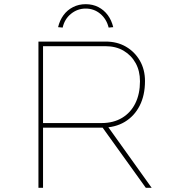

<svg xmlns="http://www.w3.org/2000/svg" viewBox="-20 -899 851 919"><path d="M164 0V-700H486Q541 -700 583 -675.5Q625 -651 649.5 -608.5Q674 -566 674 -511Q674 -443 648.5 -393Q623 -343 577 -315.5Q531 -288 468 -288H186V0ZM678 0 464 -298 490 -302 706 0ZM186 -310H466Q523 -310 564.5 -335Q606 -360 628 -405Q650 -450 650 -510Q650 -559 629.5 -596.5Q609 -634 572 -656Q535 -678 484 -678H186ZM280 -767 258 -769Q266 -802 284 -826.5Q302 -851 329.5 -865Q357 -879 390 -879Q424 -879 451 -865Q478 -851 496 -826.5Q514 -802 522 -769L500 -767Q490 -808 460 -833Q430 -858 390 -858Q351 -858 320 -833Q289 -808 280 -767Z"/></svg>

Font: Lexend Mega Thin
Style: Regular
Weight: 250
Version: Version 1.007